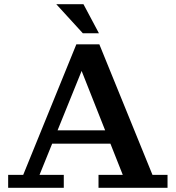

<svg xmlns="http://www.w3.org/2000/svg" viewBox="-20 -898 840 918"><path d="M19 0V-62H91L345 -686H455L709 -62H781V0H451V-62H567L350 -610H391L169 -62H285V0ZM206 -211V-275H535V-211ZM376 -739 249 -878H379L453 -739Z"/></svg>

Font: Montagu Slab Medium
Style: Regular
Weight: 500
Version: Version 1.000